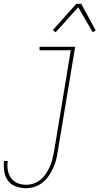

<svg xmlns="http://www.w3.org/2000/svg" viewBox="-42 -766 562 1009"><path d="M95 223Q67 223 41 213.5Q15 204 0 183.5Q-15 163 -19.5 135.5Q-24 108 -21 80H-1Q-5 104 -1 127.5Q3 151 16 169.5Q29 188 50.5 196.5Q72 205 96 205Q116 205 136 198Q156 191 172.5 177Q189 163 200.5 145Q212 127 220.5 108Q229 89 233.5 69.5Q238 50 242 30L330 -502H166V-520H353L261 33Q258 55 252 77Q246 99 236 120Q226 141 212.5 160.5Q199 180 180 194.5Q161 209 139 216Q117 223 95 223ZM250 -596 236 -608 359 -746H385L461 -606L445 -597L369 -728Z"/></svg>

Font: Iosevka Term Curly Thin
Style: Italic
Weight: 100
Italic angle: -9°
Designer: Belleve Invis
Foundry: Belleve Invis
Version: Version 32.3.0